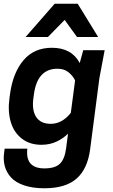

<svg xmlns="http://www.w3.org/2000/svg" viewBox="-27 -800 610 1033"><path d="M501 -601.1H387.2L320.8 -692.9L231 -601.1H110.8L267.1 -779.8H391.1ZM329.1 -4.9 338.9 -81.1Q314.9 -56.2 278.3 -38.6Q241.7 -21 195.8 -21Q133.3 -21 90.6 -54Q47.9 -86.9 31 -143.6Q14.2 -200.2 23.9 -272L26.9 -293.9Q42.5 -408.7 99.4 -475.8Q156.2 -543 252 -543Q358.4 -543 401.9 -460.9L420.9 -529.8H536.1L507.8 -379.9L458 2.9Q444.3 108.4 385.3 160.6Q326.2 212.9 211.9 212.9Q148.4 212.9 102.5 197.3Q56.6 181.6 32.2 154.5Q7.8 127.4 -1.2 94.2Q-10.3 61 -4.9 22L-2 0H120.1Q107.9 106 211.9 106Q270 106 295.9 80.3Q321.8 54.7 329.1 -4.9ZM354 -192.9 377 -367.2Q365.2 -392.1 341.8 -411.1Q318.4 -430.2 282.2 -430.2Q174.8 -430.2 155.8 -294.9L152.8 -272.9Q143.6 -207.5 167.5 -170.7Q191.4 -133.8 246.1 -133.8Q307.1 -133.8 354 -192.9Z"/></svg>

Font: Cooper Hewitt
Style: Semibold Italic
Weight: 710
Designer: Village Type and Design LLC
Foundry: Cooper Hewitt Smithsonian Design Museum
Version: 1.000